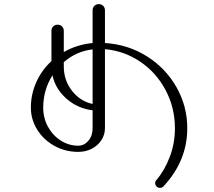

<svg xmlns="http://www.w3.org/2000/svg" viewBox="-20 -844 1040 933"><path d="M734 46Q734 37 740 31Q780 -16 805 -81.5Q830 -147 830 -221Q830 -321 784.5 -406.5Q739 -492 661 -544.5Q583 -597 490 -605V-221Q490 -190 473 -163.5Q456 -137 426.5 -121.5Q397 -106 360 -106Q297 -106 244 -135.5Q191 -165 160.5 -214.5Q130 -264 130 -321Q130 -386 156.5 -445Q183 -504 230 -547V-694Q230 -707 238.5 -715.5Q247 -724 260 -724Q273 -724 281.5 -715.5Q290 -707 290 -694V-591Q352 -627 430 -635V-794Q430 -807 438.5 -815.5Q447 -824 460 -824Q473 -824 481.5 -815.5Q490 -807 490 -794V-635Q602 -628 693.5 -570.5Q785 -513 837.5 -420.5Q890 -328 890 -221Q890 -62 774 62Q767 69 757 69Q748 69 741 62Q734 55 734 46ZM360 -136Q389 -136 409.5 -160Q430 -184 430 -221V-308Q357 -317 303 -364.5Q249 -412 235 -478Q190 -407 190 -321Q190 -270 213.5 -227.5Q237 -185 276 -160.5Q315 -136 360 -136ZM430 -339V-604Q351 -595 290 -542V-521Q290 -453 330.5 -402Q371 -351 430 -339Z"/></svg>

Font: GL-CurulMinamoto Light
Style: Regular
Weight: 300
Designer: Eunice (kana); Ryoko NISHIZUKA 西塚涼子 (ideographs); Frank Grießhammer (Latin, Greek & Cyrillic); Wenlong ZHANG
Foundry: Gutenberg Labo; Adobe
Version: Version 1.002